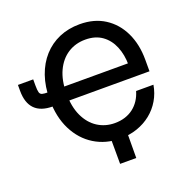

<svg xmlns="http://www.w3.org/2000/svg" viewBox="-153 -883 1160 1183"><g transform="rotate(-20 427.0 -291.0)"><path d="M490.2 10.3Q395.5 10.3 321.3 -35.4Q247.1 -81.1 204.6 -165.3Q162.1 -249.5 162.1 -364.3Q162.1 -449.7 186 -518.6Q210 -587.4 254.2 -636.5Q298.3 -685.5 359.1 -711.7Q419.9 -737.8 493.7 -737.8Q588.9 -737.8 657.2 -693.8Q725.6 -649.9 762.7 -572.3Q799.8 -494.6 799.8 -394V-317.9H242.2V-409.2H721.2L691.9 -397.5Q691.9 -465.8 669.4 -520Q647 -574.2 603 -605.5Q559.1 -636.7 494.1 -636.7Q429.2 -636.7 379.2 -604.5Q329.1 -572.3 300.5 -511.2Q272 -450.2 272 -363.8Q272 -277.3 300.5 -216.1Q329.1 -154.8 378.9 -122.8Q428.7 -90.8 491.2 -90.8Q527.8 -90.8 558.3 -100.6Q588.9 -110.4 613 -128.9Q637.2 -147.5 654.3 -173.6Q671.4 -199.7 680.7 -231.9H794.4Q785.2 -178.2 759 -133.8Q732.9 -89.4 692.6 -57.1Q652.3 -24.9 601.1 -7.3Q549.8 10.3 490.2 10.3ZM9.3 -516.1H109.4V-476.6Q109.4 -445.3 113.3 -431.2Q117.2 -417 130.4 -413.3Q143.6 -409.7 170.9 -409.7H198.2V-317.9H166Q87.9 -317.9 48.6 -357.9Q9.3 -397.9 9.3 -477.1ZM434.6 156.2 434.1 -31.2H541.5L540.5 156.2Z"/></g></svg>

Font: Inter 18pt Medium
Style: Regular
Weight: 500
Designer: Rasmus Andersson
Foundry: rsms
Version: Version 4.001;git-66647c0bb